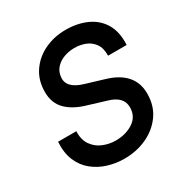

<svg xmlns="http://www.w3.org/2000/svg" viewBox="-168 -843 942 985"><g transform="rotate(-30 303.5 -350.0)"><path d="M289 12Q239 12 192 -2.5Q145 -17 108 -47Q71 -77 51.5 -123.5Q32 -170 36 -234H144Q142 -184 164.5 -152Q187 -120 223 -105.5Q259 -91 296 -91Q357 -91 400.5 -120Q444 -149 444 -203Q444 -266 364 -289L256 -322Q184 -343 144.5 -383Q105 -423 105 -488Q105 -557 139.5 -607.5Q174 -658 231 -685Q288 -712 356 -712Q425 -712 479.5 -687.5Q534 -663 563.5 -613.5Q593 -564 589 -488H479Q480 -533 461 -559.5Q442 -586 412 -597.5Q382 -609 348 -609Q317 -609 287.5 -598.5Q258 -588 238 -566.5Q218 -545 215 -512Q209 -450 301 -423L407 -391Q556 -347 556 -220Q556 -147 518.5 -95Q481 -43 420.5 -15.5Q360 12 289 12Z"/></g></svg>

Font: Host Grotesk SemiBold
Style: Italic
Weight: 600
Italic angle: -8°
Designer: Doğukan Karapınar based on Poppins by Indian Type Foundry, Jonny Pinhorn
Foundry: Element Type
Version: Version 1.001; ttfautohint (v1.8.4.7-5d5b)